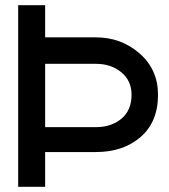

<svg xmlns="http://www.w3.org/2000/svg" viewBox="-20 -720 653 740"><path d="M350 -230Q409 -230 448 -262.5Q487 -295 487 -355Q487 -409 447.5 -441.5Q408 -474 350 -474H154V-230ZM154 -576H350Q447 -576 518 -514Q589 -452 589 -355Q589 -250 522 -192Q455 -134 350 -134H154V0H50V-700H154Z"/></svg>

Font: Edgecutting Lite Medium
Style: Medium
Weight: 500
Designer: RandomMaerks (Nguyen Gia Bao)
Version: Version 1.0